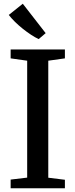

<svg xmlns="http://www.w3.org/2000/svg" viewBox="-20 -1008 404 1028"><path d="M125.5 -57V-683L37 -695.5V-743H327.5V-695.5L238.5 -683V-56.5L327.5 -45.5V0H37V-46.5ZM186.5 -799Q168 -807.5 146 -822Q124 -836.5 101.8 -854.2Q79.5 -872 60 -891.2Q40.5 -910.5 27 -928L102 -988L224.5 -830.5L187.5 -799Z"/></svg>

Font: Merriweather 36pt Medium
Style: Regular
Weight: 500
Version: Version 2.100